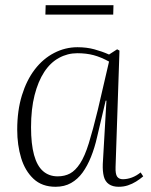

<svg xmlns="http://www.w3.org/2000/svg" viewBox="-20 -702 578 736"><path d="M423 -62Q422 -35 429 -25Q436 -15 451 -15Q468 -15 485.5 -21.5Q503 -28 519 -41L529 -26Q516 -15 501.5 -6Q487 3 470.5 8.5Q454 14 435 14Q412 14 397.5 4Q383 -6 378 -25.5Q373 -45 374 -73L388 -316H385L352 -176Q343 -136 329 -101Q315 -66 296.5 -40.5Q278 -15 252.5 -0.5Q227 14 193 14Q141 14 108.5 -16.5Q76 -47 61 -96.5Q46 -146 46 -205Q46 -278 64 -336.5Q82 -395 113.5 -436Q145 -477 187.5 -499Q230 -521 277 -521Q312 -521 341.5 -513Q371 -505 398 -493L429 -513L438 -508ZM201 -26Q228 -26 248.5 -37Q269 -48 287 -75.5Q305 -103 320.5 -153Q336 -203 355 -281L398 -466Q367 -483 339 -490.5Q311 -498 276 -498Q239 -498 206 -480Q173 -462 149.5 -426Q126 -390 112.5 -337Q99 -284 99 -214Q99 -150 110.5 -108Q122 -66 145 -46Q168 -26 201 -26ZM155 -682H415L414 -646H154Z"/></svg>

Font: Literata 60pt ExtraLight
Style: Italic
Weight: 250
Italic angle: -2°
Designer: Latin by Veronika Burian and Jose Scaglione. Greek by Irene Vlachou. Cyrillic by Vera Evstafieva
Foundry: TypeTogether
Version: Version 3.103;gftools[0.9.29]